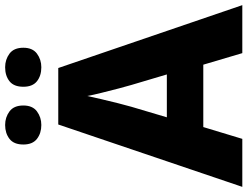

<svg xmlns="http://www.w3.org/2000/svg" viewBox="-128 -836 964 748"><g transform="rotate(-90 354.0 -462.0)"><path d="M521 0 476 -152H233L187 0H0L243 -717H463L708 0ZM397 -432Q392 -448 383.5 -481Q375 -514 366.5 -548Q358 -582 354 -604Q349 -581 341.5 -548.5Q334 -516 326 -484.5Q318 -453 312 -432L271 -294H438ZM165 -853Q165 -890 187 -907Q209 -924 241 -924Q271 -924 294 -907Q317 -890 317 -853Q317 -817 294 -800Q271 -783 241 -783Q209 -783 187 -800Q165 -817 165 -853ZM390 -853Q390 -890 411.5 -907Q433 -924 466 -924Q496 -924 519 -907Q542 -890 542 -853Q542 -817 519 -800Q496 -783 466 -783Q433 -783 411.5 -800Q390 -817 390 -853Z"/></g></svg>

Font: Noto Sans Cherokee ExtraBold
Style: Regular
Weight: 800
Designer: Monotype Design Team
Foundry: Monotype Imaging Inc.
Version: Version 2.001; ttfautohint (v1.8.4.7-5d5b)